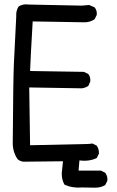

<svg xmlns="http://www.w3.org/2000/svg" viewBox="-20 -753 540 887"><path d="M360 113Q315 117 278 100Q261 70 267 31L271 -8L88 -6Q72 -8 61 -18Q37 -53 39 -100Q41 -388 44 -455Q47 -522 55 -676Q53 -703 66 -723Q86 -736 113 -732L358 -727L392 -730L417 -719Q429 -705 427 -684L417 -664Q396 -650 370.5 -650Q345 -650 131 -654Q121 -483 119 -425L368 -421L388 -411Q399 -397 397 -376L388 -356Q374 -347 358 -345L115 -349L119 -82L390 -88L407 -90L427 -80Q438 -64 437 -43L427 -23Q392 -6 347 -12L343 35H446L466 45Q478 61 476 82L466 102Q444 115 416 114Q388 113 360 113Z"/></svg>

Font: Kosefont JP
Style: Regular
Weight: 400
Designer: Nozomi Seto 瀬戸のぞみ
Version: Version 3.00;June 19, 2020